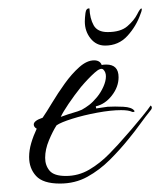

<svg xmlns="http://www.w3.org/2000/svg" viewBox="-20 -423 380 455"><path d="M122 12Q82 12 65.5 -6Q49 -24 49 -51Q49 -67 54 -84Q59 -101 67 -118Q60 -122 60 -128Q60 -137 81 -144Q90 -157 103.5 -179.5Q117 -202 133.5 -225Q150 -248 168 -264Q186 -280 203 -280Q217 -280 221 -269Q225 -270 232 -270Q261 -270 261 -240Q261 -217 245 -196.5Q229 -176 207 -171L208 -166Q208 -166 218 -167.5Q228 -169 235 -170Q252 -171 272 -170Q292 -169 298 -161Q300 -159 297.5 -158Q295 -157 293 -158Q285 -162 267 -162Q243 -162 210.5 -156Q178 -150 151 -141.5Q124 -133 114 -126Q105 -112 96 -90.5Q87 -69 87 -49Q87 -31 97.5 -18.5Q108 -6 136 -6Q166 -6 191.5 -21Q217 -36 239 -58.5Q261 -81 278 -101Q280 -103 292 -117Q304 -131 317.5 -147.5Q331 -164 337 -173Q337 -173 339 -171Q341 -167 338 -163Q325 -147 312 -129Q299 -111 285 -94Q265 -69 240.5 -44.5Q216 -20 187 -4Q158 12 122 12ZM124 -146Q143 -153 154 -156Q165 -159 174 -163Q183 -168 191.5 -174.5Q200 -181 210 -193Q219 -204 225 -217.5Q231 -231 231 -242Q231 -252 225 -258Q219 -264 204 -250.5Q189 -237 172 -217Q156 -197 142.5 -177Q129 -157 124 -146ZM229 -315Q208 -315 194.5 -332Q181 -349 181 -372Q181 -380 182.5 -392Q184 -404 192 -403Q193 -379 202 -363Q211 -347 235 -347Q266 -347 282 -361Q298 -375 305 -389Q312 -403 315 -403Q316 -403 316 -401Q316 -399 315 -395.5Q314 -392 313 -390Q303 -361 282 -338Q261 -315 229 -315Z"/></svg>

Font: Grey Qo
Style: Regular
Weight: 400
Designer: Robert E. Leuschke
Foundry: Robert E. Leuschke
Version: Version 2.010